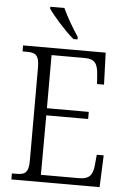

<svg xmlns="http://www.w3.org/2000/svg" viewBox="-61 -975 680 1019"><g transform="rotate(5 279.0 -465.5)"><path d="M302 -771H324V-784C298 -822 260 -886 240 -931H165V-921C188 -886 258 -807 302 -771ZM39 0H509L516 -170H479L474 -115C469 -65 454 -38 396 -38H193L194 -355H417V-393H194V-676H370C427 -676 440 -649 444 -596L448 -544H485L479 -714H39V-682H62C107 -682 128 -672 128 -603V-108C128 -42 107 -32 62 -32H39Z"/></g></svg>

Font: Noto Serif Sinhala SemiCondensed Light
Style: Regular
Weight: 300
Width: 4
Designer: Jelle Bosma - Monotype Design Team
Foundry: Monotype Imaging Inc.
Version: Version 2.007